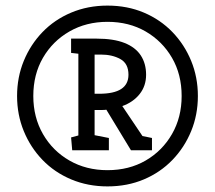

<svg xmlns="http://www.w3.org/2000/svg" viewBox="-20 -715 768 686"><path d="M364 -49Q294 -49 234.5 -74Q175 -99 132 -143.5Q89 -188 65 -246.5Q41 -305 41 -372Q41 -439 65 -497.5Q89 -556 132 -600.5Q175 -645 234.5 -670Q294 -695 364 -695Q435 -695 494 -670Q553 -645 596 -600.5Q639 -556 663 -497.5Q687 -439 687 -372Q687 -305 663 -246.5Q639 -188 596 -143.5Q553 -99 494 -74Q435 -49 364 -49ZM364 -107Q441 -107 500.5 -141.5Q560 -176 594.5 -236Q629 -296 629 -372Q629 -449 594.5 -508.5Q560 -568 500.5 -602.5Q441 -637 364 -637Q288 -637 228 -602.5Q168 -568 133.5 -508.5Q99 -449 99 -372Q99 -296 133.5 -236Q168 -176 228 -141.5Q288 -107 364 -107ZM238 -178 234 -224 260 -231V-523L234 -526V-577H325Q386 -577 425 -561.5Q464 -546 483 -517Q502 -488 502 -448Q502 -408 479 -379Q456 -350 417 -336L489 -229L523 -222V-178H448L360 -323Q354 -322 342.5 -322Q331 -322 318 -322V-232L369 -222V-178ZM318 -380H334Q387 -380 413 -397Q439 -414 439 -448Q439 -488 410 -504Q381 -520 341 -520H318Z"/></svg>

Font: Kreon Light
Style: Regular
Weight: 300
Designer: Julia Petretta
Foundry: Julia Petretta and Eli Heuer
Version: Version 2.002